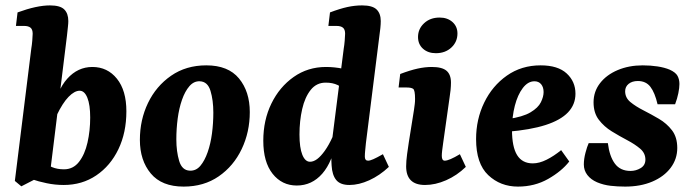

<svg xmlns="http://www.w3.org/2000/svg" viewBox="-20 -678 2571 711"><path d="M216 7Q184 7 153 0.5Q122 -6 99 -14L135 -79Q154 -67 173 -59Q192 -51 217 -51Q251 -51 272.5 -78.5Q294 -106 304 -150Q314 -194 314 -243Q314 -290 303.5 -316Q293 -342 275 -342Q256 -342 234 -319.5Q212 -297 190 -251L175 -258Q190 -343 229 -386.5Q268 -430 322 -430Q378 -430 413 -386.5Q448 -343 448 -266Q448 -187 418.5 -125.5Q389 -64 336.5 -28.5Q284 7 216 7ZM59 12 35 -8 96 -499Q98 -510 99.5 -527.5Q101 -545 101 -553Q101 -569 93 -575.5Q85 -582 69 -582H39L45 -632Q116 -658 165 -658Q203 -658 218 -643Q233 -628 233 -600Q233 -592 231.5 -578.5Q230 -565 228 -546L166 -43Z M660 13Q579 13 538.5 -35.5Q498 -84 498 -160Q498 -234 528 -296.5Q558 -359 613.5 -397.5Q669 -436 744 -436Q825 -436 865 -387.5Q905 -339 905 -263Q905 -189 875 -126Q845 -63 790 -25Q735 13 660 13ZM683 -46Q706 -45 722 -64Q738 -83 749 -114.5Q760 -146 765 -184Q770 -222 770 -261Q770 -307 759.5 -341.5Q749 -376 720 -377Q698 -378 681.5 -359Q665 -340 654 -308.5Q643 -277 638 -239Q633 -201 633 -162Q633 -117 643.5 -82Q654 -47 683 -46Z M1274 7Q1240 7 1225 -11.5Q1210 -30 1208 -65Q1207 -78 1207 -100Q1207 -122 1207 -137L1253 -499Q1255 -510 1256.5 -527.5Q1258 -545 1258 -553Q1258 -569 1250 -575.5Q1242 -582 1226 -582H1196L1202 -632Q1239 -646 1266.5 -652Q1294 -658 1321 -658Q1359 -658 1374.5 -643Q1390 -628 1390 -600Q1390 -589 1388.5 -574Q1387 -559 1385 -546L1335 -148Q1334 -136 1332.5 -122.5Q1331 -109 1331 -98Q1331 -83 1343 -83Q1350 -83 1362.5 -88.5Q1375 -94 1398 -107L1420 -60Q1386 -28 1347.5 -10.5Q1309 7 1274 7ZM1079 9Q1024 9 989.5 -34.5Q955 -78 955 -157Q955 -233 985 -294.5Q1015 -356 1067.5 -393Q1120 -430 1187 -430Q1219 -430 1250 -423.5Q1281 -417 1304 -409L1268 -340Q1249 -354 1230.5 -363Q1212 -372 1186 -372Q1152 -372 1130.5 -345Q1109 -318 1099 -274Q1089 -230 1089 -180Q1089 -131 1099.5 -105Q1110 -79 1128 -79Q1141 -79 1154.5 -89Q1168 -99 1183 -120Q1198 -141 1212 -172L1227 -165Q1212 -79 1173.5 -35Q1135 9 1079 9Z M1554 7Q1484 7 1484 -62Q1484 -81 1487.5 -107Q1491 -133 1494 -152L1513 -271Q1515 -286 1516 -293.5Q1517 -301 1517 -312Q1517 -344 1510 -349Q1503 -354 1486 -354H1456L1462 -404Q1499 -418 1526.5 -424Q1554 -430 1579 -430Q1617 -430 1633.5 -416Q1650 -402 1650 -372Q1650 -360 1648.5 -344.5Q1647 -329 1645 -318L1621 -148Q1619 -134 1617.5 -121.5Q1616 -109 1616 -101Q1616 -83 1627 -83Q1635 -83 1649 -89Q1663 -95 1683 -107L1705 -60Q1672 -28 1632 -10.5Q1592 7 1554 7ZM1594 -481Q1565 -481 1546.5 -497.5Q1528 -514 1528 -541Q1528 -571 1550.5 -592Q1573 -613 1608 -613Q1637 -613 1655.5 -596.5Q1674 -580 1674 -554Q1674 -523 1651.5 -502Q1629 -481 1594 -481Z M1982 -436Q2046 -436 2078.5 -406Q2111 -376 2111 -331Q2111 -291 2083.5 -262Q2056 -233 2000 -215Q1944 -197 1858 -190L1860 -237Q1916 -245 1944.5 -262Q1973 -279 1983 -299.5Q1993 -320 1993 -337Q1993 -355 1984 -366Q1975 -377 1959 -377Q1935 -377 1916 -352Q1897 -327 1886.5 -286.5Q1876 -246 1876 -197Q1876 -134 1895 -103.5Q1914 -73 1953 -73Q1977 -73 2004 -86.5Q2031 -100 2058 -122L2088 -80Q2060 -44 2010 -15.5Q1960 13 1898 13Q1833 13 1788 -29.5Q1743 -72 1743 -163Q1743 -236 1773 -298Q1803 -360 1857 -398Q1911 -436 1982 -436Z M2295 13Q2267 13 2241 10Q2215 7 2191 -3Q2168 -13 2155 -30Q2142 -47 2142 -69Q2142 -89 2148 -112Q2154 -135 2160 -148H2231Q2237 -99 2257 -72Q2277 -45 2315 -45Q2335 -45 2352.5 -55.5Q2370 -66 2370 -87Q2370 -111 2350.5 -127.5Q2331 -144 2302.5 -159Q2274 -174 2245.5 -191.5Q2217 -209 2197.5 -234.5Q2178 -260 2178 -299Q2178 -339 2202 -370Q2226 -401 2267.5 -418.5Q2309 -436 2360 -436Q2389 -436 2415 -432Q2441 -428 2460 -420Q2482 -410 2489 -397Q2496 -384 2496 -367Q2496 -353 2492 -333Q2488 -313 2480 -292H2415Q2405 -335 2388.5 -356.5Q2372 -378 2342 -378Q2321 -378 2308 -367.5Q2295 -357 2295 -340Q2295 -316 2314.5 -300Q2334 -284 2362.5 -269.5Q2391 -255 2420 -238Q2449 -221 2468.5 -195.5Q2488 -170 2488 -130Q2488 -89 2463.5 -56.5Q2439 -24 2395.5 -5.5Q2352 13 2295 13Z"/></svg>

Font: Rasa
Style: Bold Italic
Weight: 700
Italic angle: -7.10001°
Designer: Anna Giedrys (Yrsa+Rasa design), David Brezina (Yrsa art-direction, Rasa art-direction, design)
Foundry: Rosetta Type Foundry
Version: Version 2.004